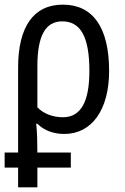

<svg xmlns="http://www.w3.org/2000/svg" viewBox="-22 -567 540 827"><path d="M-2 155H56V240H139V155H283V90H139C139 47 138 3 134 -34H139C167 -6 207 10 255 10C374 10 448 -95 448 -261C448 -452 376 -547 249 -547C122 -547 56 -451 56 -276V90H-2ZM249 -62C208 -62 166 -76 139 -105V-282C139 -413 174 -475 246 -475C325 -475 363 -409 363 -261C363 -130 327 -62 249 -62Z"/></svg>

Font: Noto Sans Condensed
Style: Regular
Weight: 400
Width: 3
Designer: Monotype Design Team
Foundry: Monotype Imaging Inc.
Version: Version 2.013